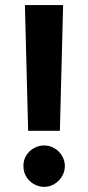

<svg xmlns="http://www.w3.org/2000/svg" viewBox="-20 -727 347 756"><path d="M215.8 -211.9H90.8L78.1 -707H228.5ZM72.3 -73.2Q71.8 -95.2 82.8 -113.8Q93.8 -132.3 112.8 -143.3Q131.8 -154.3 154.3 -154.3Q175.3 -154.3 194.1 -143.3Q212.9 -132.3 224.1 -113.8Q235.4 -95.2 235.4 -73.2Q235.4 -51.3 224.1 -32.5Q212.9 -13.7 194.1 -2.4Q175.3 8.8 154.3 8.8Q131.8 8.8 112.8 -2.4Q93.8 -13.7 82.8 -32.5Q71.8 -51.3 72.3 -73.2Z"/></svg>

Font: Pretendard GOV
Style: Bold
Weight: 700
Designer: Base glyphs from Inter by Rasmus Andersson; Hangeul glyphs from Noto Sans CJK(Source Han Sans) by Jang Soo-young and Kan
Foundry: Kil Hyung-jin
Version: Version 1.309